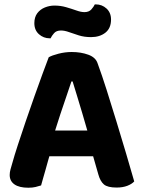

<svg xmlns="http://www.w3.org/2000/svg" viewBox="-20 -855 659 885"><path d="M314.7 -479.6H309.2Q298.8 -448.3 285.5 -409.3Q272.2 -370.3 257.9 -327.8Q243.6 -285.3 230.7 -242.9L212.8 -153.4Q206.8 -133.9 201.2 -113Q195.6 -92.1 189.8 -72.1Q184 -52.1 178.8 -33.8Q173.6 -15.5 169.4 -0.3Q157.8 3.5 143.8 6.9Q129.9 10.3 110.5 10.3Q68.7 10.3 46.7 -5.1Q24.7 -20.4 24.7 -48.5Q24.7 -61.3 28.4 -74.2Q32.2 -87.2 37 -104.2Q45.9 -136.7 62.3 -186.9Q78.6 -237 98.5 -295.4Q118.4 -353.8 138.7 -411Q159 -468.2 176.5 -515.9Q193.9 -563.6 204.6 -591.1Q219.4 -599.7 249.8 -607.5Q280.3 -615.3 310.2 -615.3Q353 -615.3 387.1 -602.8Q421.2 -590.4 430 -562.7Q449.4 -510 471.6 -440.3Q493.8 -370.6 516.8 -294.9Q539.9 -219.2 561.2 -147.6Q582.5 -76 598.7 -18.8Q587.9 -6.8 566.9 1.4Q545.9 9.5 517.5 9.5Q475.7 9.5 458.8 -5.1Q442 -19.6 433.5 -50.3L401.3 -162.4L384.2 -247.4Q371.8 -291.6 359 -333.9Q346.2 -376.1 335 -413.5Q323.7 -451 314.7 -479.6ZM146.4 -134.6 205.1 -253.3H439.3L459.1 -134.6ZM230.8 -829.3Q258.8 -829.3 284.3 -822Q309.8 -814.6 331.6 -806.9Q353.4 -799.1 368.9 -799.1Q389.9 -799.1 401.1 -811.6Q412.2 -824.2 417 -834.8H421.5Q450.1 -834.8 471 -815.7Q491.8 -796.6 491.8 -764.9Q491.8 -724.8 465.7 -704.3Q439.6 -683.9 399.8 -683.9Q368.8 -683.9 343.6 -691.8Q318.5 -699.6 298.1 -707Q277.7 -714.4 261 -714.4Q239.9 -714.4 229.3 -702.2Q218.6 -690.1 213.1 -678.4H209.4Q180.7 -678.4 159.5 -697.3Q138.3 -716.2 138.3 -748.3Q138.3 -775.9 151.8 -794Q165.4 -812 187 -820.7Q208.7 -829.3 230.8 -829.3Z"/></svg>

Font: Baloo Paaji 2
Style: Regular
Weight: 400
Designer: Shuchita Grover, Noopur Datye and Ek Type
Foundry: Ek Type
Version: Version 1.700